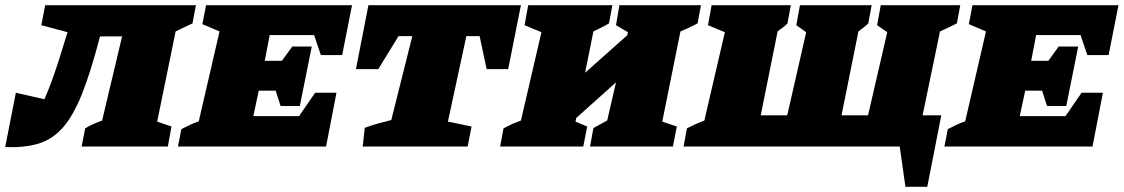

<svg xmlns="http://www.w3.org/2000/svg" viewBox="-57 -564 4325 739"><path d="M-37 2 4 -207 114 -182Q129 -216 144 -257.5Q159 -299 172.5 -342Q186 -385 197 -421L203 -440L102 -467L117 -544H697L684 -474Q665 -465 650 -458Q635 -451 619 -443L548 -96L603 -77L589 0H257L271 -70Q283 -78 303.5 -87Q324 -96 336 -100L413 -424H328Q293 -289 259 -203.5Q225 -118 184.5 -72.5Q144 -27 90.5 -11Q37 5 -37 2Z M628 0 641 -67Q657 -75 673.5 -83Q690 -91 708 -97L788 -443L722 -471L736 -544H1298L1260 -352H1178L1152 -429H981L962 -330H1028L1068 -385H1143L1097 -156H1023L1004 -215H939L918 -117H1094L1156 -207H1238L1198 0Z M1948 -544 1899 -298H1816L1789 -425H1738L1667 -96L1758 -77L1743 0H1339L1347 -72Q1374 -82 1397.5 -88.5Q1421 -95 1449 -102L1530 -425H1477L1399 -298H1313L1361 -544Z M1868 0 1881 -70Q1893 -76 1900.5 -80Q1908 -84 1918.5 -88.5Q1929 -93 1948 -100L2027 -440L1962 -467L1976 -544H2300L2287 -474Q2274 -466 2257.5 -458Q2241 -450 2227 -443L2195 -284L2357 -428L2360 -440L2314 -467L2327 -544H2641L2628 -474Q2615 -467 2597 -458.5Q2579 -450 2562 -443L2492 -96L2548 -77L2533 0H2214L2227 -71Q2239 -78 2253 -85.5Q2267 -93 2280 -100L2314 -247L2161 -110L2158 -96L2203 -77L2188 0Z M2574 0 2587 -70Q2601 -77 2614.5 -83.5Q2628 -90 2654 -100L2733 -440L2668 -467L2682 -544H2987L2974 -474Q2965 -464 2954.5 -457Q2944 -450 2936 -443L2871 -120H2973L3046 -440L3008 -467L3022 -544H3298L3285 -474Q3275 -464 3265.5 -457Q3256 -450 3247 -443L3182 -120H3284L3358 -440L3319 -467L3333 -544H3639L3626 -474Q3610 -466 3593.5 -458Q3577 -450 3561 -443L3494 -120H3566L3512 155H3428L3406 0Z M3578 0 3591 -67Q3607 -75 3623.5 -83Q3640 -91 3658 -97L3738 -443L3672 -471L3686 -544H4248L4210 -352H4128L4102 -429H3931L3912 -330H3978L4018 -385H4093L4047 -156H3973L3954 -215H3889L3868 -117H4044L4106 -207H4188L4148 0Z"/></svg>

Font: Piazzolla SC Black
Style: Italic
Weight: 900
Italic angle: -11.3°
Designer: Juan Pablo del Peral
Foundry: Huerta Tipografica
Version: Version 1.330